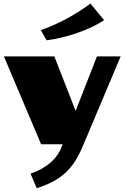

<svg xmlns="http://www.w3.org/2000/svg" viewBox="-20 -794 691 1056"><path d="M204.6 -627.9Q288.6 -658.7 354.7 -695.6Q420.9 -732.4 477.5 -774.4L552.7 -683.1Q524.4 -664.1 486.6 -646Q448.7 -627.9 406.5 -613.3Q364.3 -598.6 320.3 -587.9Q276.4 -577.1 236.3 -572.3ZM1.5 -483.9H278.8L396 -184.1L513.2 -483.9H643.6L435.5 9.8Q415.5 56.6 392.6 92.8Q369.6 128.9 339.6 156.5Q309.6 184.1 271 204.6Q232.4 225.1 182.1 241.2L147.9 161.1Q187 147.5 215.8 130.1Q244.6 112.8 264.6 94Q284.7 75.2 297.1 56.2Q309.6 37.1 316.4 20L324.2 -0.5H206.1Z"/></svg>

Font: Poller One
Style: Regular
Weight: 400
Designer: Yvonne Schttler
Foundry: Yvonne Schttler
Version: Version 1.002